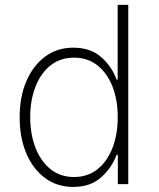

<svg xmlns="http://www.w3.org/2000/svg" viewBox="-20 -747 645 779"><path d="M500.4 0V-727.3H457.4V-423.7H453.1Q434.3 -476.6 390.8 -515.1Q347.3 -553.6 277.3 -553.6Q211.6 -553.6 162.8 -517.2Q114 -480.8 86.8 -417.3Q59.7 -353.7 59.7 -271.3Q59.7 -188.9 86.6 -125Q113.6 -61.1 162.5 -24.9Q211.3 11.4 277 11.4Q346.9 11.4 390.3 -27.5Q433.6 -66.4 453.1 -119H458.1V0ZM457.7 -271.7Q457.7 -202.1 436.4 -147Q415.1 -92 375.5 -60.4Q335.9 -28.8 280.5 -28.8Q224.4 -28.8 184.7 -60.9Q144.9 -93 123.8 -148.1Q102.6 -203.1 102.6 -271.7Q102.6 -340.2 123.8 -394.9Q144.9 -449.6 184.7 -481.4Q224.4 -513.1 280.5 -513.1Q335.9 -513.1 375.5 -481.7Q415.1 -450.3 436.4 -395.8Q457.7 -341.3 457.7 -271.7Z"/></svg>

Font: Inter UI Extra Light
Style: Regular
Weight: 200
Designer: Rasmus Andersson
Foundry: rsms
Version: 3.2;8d6f07862